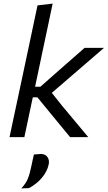

<svg xmlns="http://www.w3.org/2000/svg" viewBox="-20 -762 598 1067"><path d="M33 0Q44.5 -55 55.5 -106.5Q66.5 -158 79.5 -218.5L138 -493.5Q151 -556 163.8 -615.5Q176.5 -675 188.5 -732L272.5 -742Q260 -681.5 247 -620.5Q234 -559.5 220 -493.5L175 -280H204.5L290.5 -356Q330.5 -391 370.5 -426.2Q410.5 -461.5 450 -496H558Q507.5 -452.5 456.8 -408.8Q406 -365 355 -321L268 -246L324 -175.5Q361 -131.5 397.5 -87.5Q434 -43.5 470.5 0H369.5Q341.5 -34 313.5 -68Q285.5 -102 257.5 -136L188 -221H162.5L159 -206Q147 -149.5 136.8 -101Q126.5 -52.5 115.5 0ZM98.5 285Q124.5 257 135.2 229.8Q146 202.5 154 162.5Q157.5 146 161 129.5Q164.5 113 168.5 96.5L210 93.5Q234 95.5 244.8 112.2Q255.5 129 250.5 152Q242.5 190.5 212.8 226Q183 261.5 140.5 283.5Z"/></svg>

Font: Commissioner
Style: Italic
Weight: 400
Italic angle: -12°
Designer: Kostas Bartsokas
Foundry: Kostas Bartsokas
Version: Version 1.000; ttfautohint (v1.8.3)